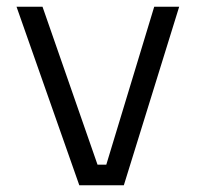

<svg xmlns="http://www.w3.org/2000/svg" viewBox="-20 -549 587 569"><path d="M29 -529H106L269 -61H295L437 -529H511L347 0H215Z"/></svg>

Font: Sora-SIA Light
Style: Regular
Weight: 300
Designer: Jonathan Barnbrook, Julián Moncada
Foundry: Barnbrook Fonts
Version: Version 2.000